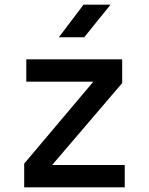

<svg xmlns="http://www.w3.org/2000/svg" viewBox="-20 -805 640 825"><path d="M84 0V-102L381 -454H93V-550H505V-448L204 -96H516V0ZM233 -645 339 -785H455L342 -645Z"/></svg>

Font: JetBrains Mono NL SemiBold
Style: Regular
Weight: 600
Designer: Philipp Nurullin, Konstantin Bulenkov
Foundry: JetBrains
Version: Version 2.304; ttfautohint (v1.8.4.7-5d5b)